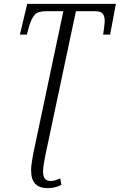

<svg xmlns="http://www.w3.org/2000/svg" viewBox="-20 -734 620 994"><path d="M227 240Q185 240 163 218Q141 196 141 147Q141 131 144.5 107Q148 83 152 62L308 -676H219Q176 -676 159.5 -657.5Q143 -639 131 -599L119 -555H83L121 -714H580L550 -555H514Q517 -574 519.5 -595Q522 -616 522 -627Q522 -651 511.5 -663.5Q501 -676 472 -676H373L215 69Q210 93 206.5 116Q203 139 203 153Q203 183 214 193Q225 203 242 203Q255 203 267 199Q279 195 292 190L298 223Q265 240 227 240Z"/></svg>

Font: Noto Serif Condensed Light
Style: Italic
Weight: 300
Width: 3
Italic angle: -12°
Designer: Monotype Design Team
Foundry: Monotype Imaging Inc.
Version: Version 2.014; ttfautohint (v1.8.4.7-5d5b)